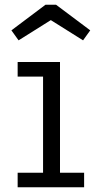

<svg xmlns="http://www.w3.org/2000/svg" viewBox="-20 -796 405 816"><path d="M235 -62H337.5V0H55V-62H163V-470.5H55V-532.5H235ZM218 -776 363.5 -667 333 -624.5 196 -710.5 59 -624.5 28.5 -667 173.5 -776Z"/></svg>

Font: Hepta Slab
Style: Regular
Weight: 400
Designer: Michael LaGattuta
Foundry: Michael LaGattuta
Version: Version 1.100